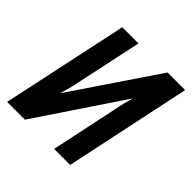

<svg xmlns="http://www.w3.org/2000/svg" viewBox="-157 -655 771 771"><g transform="rotate(45 229.0 -269.5)"><path d="M-7 0 108 -539H200L140 -258Q137 -240 130.5 -216.5Q124 -193 119 -175L365 -539H465L351 0H260L320 -284Q323 -302 329 -326Q335 -350 340 -367L94 0Z"/></g></svg>

Font: Noto Sans Condensed Medium
Style: Italic
Weight: 500
Width: 3
Italic angle: -12°
Designer: Monotype Design Team
Foundry: Monotype Imaging Inc.
Version: Version 2.013; ttfautohint (v1.8.4.7-5d5b)